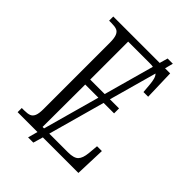

<svg xmlns="http://www.w3.org/2000/svg" viewBox="-237 -858 1012 1012"><g transform="rotate(45 268.5 -352.0)"><path d="M490 0H225L209 55H170L185 0H37V-31H55Q80 -31 94 -36.5Q108 -42 115 -58.5Q122 -75 122 -108V-602Q122 -636 115 -653.5Q108 -671 94 -676.5Q80 -682 55 -682H37V-713H383L396 -759H435L423 -713H461L466 -544H431L427 -592Q425 -617 420.5 -633Q416 -649 407 -658L333 -392H401V-355H323L235 -38H374Q418 -38 434.5 -55Q451 -72 455 -113L460 -169H496ZM186 -392H294L372 -673Q365 -675 348 -675H186ZM196 -38 284 -355H186L185 -38Z"/></g></svg>

Font: Noto Serif NarrowLight
Style: Regular
Weight: 300
Width: 4
Designer: Monotype Design Team
Foundry: Monotype Imaging Inc.
Version: Version 1.001